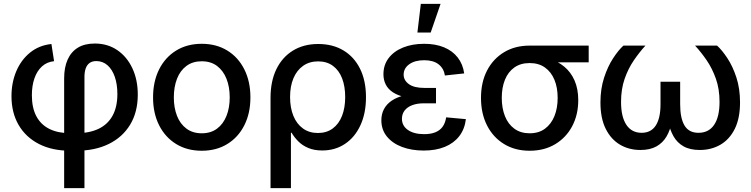

<svg xmlns="http://www.w3.org/2000/svg" viewBox="-20 -764 3867 988"><path d="M310.1 204.1V-360.8Q310.1 -417 327.9 -457Q345.7 -497.1 380.6 -518.6Q415.5 -540 467.8 -540Q533.7 -540 583.5 -506.1Q633.3 -472.2 661.1 -412.8Q689 -353.5 689 -277.3Q689 -187.5 649.9 -122.8Q610.8 -58.1 539.8 -23.2Q468.8 11.7 372.6 11.7H341.8Q248.5 11.7 180.7 -22.9Q112.8 -57.6 75.9 -120.8Q39.1 -184.1 39.1 -269Q39.1 -338.9 63.7 -397.2Q88.4 -455.6 134.5 -493.2Q180.7 -530.8 244.6 -537.6L258.3 -449.2Q221.2 -445.3 195.8 -422.1Q170.4 -398.9 157.2 -360.8Q144 -322.8 144 -273.9Q144 -209.5 167 -166Q189.9 -122.6 234.1 -100.6Q278.3 -78.6 341.8 -78.6H372.6Q439.9 -78.6 487.1 -101.1Q534.2 -123.5 559.1 -168.5Q584 -213.4 584 -280.3Q584 -330.1 570.8 -368.4Q557.6 -406.7 533.2 -428.2Q508.8 -449.7 475.6 -449.7Q454.1 -449.7 440.7 -439.7Q427.2 -429.7 420.9 -411.6Q414.6 -393.6 414.6 -368.7V204.1Z M1018.1 11.7Q942.9 11.7 886.5 -22.9Q830.1 -57.6 798.8 -119.4Q767.6 -181.2 767.6 -262.7Q767.6 -344.7 798.8 -407Q830.1 -469.2 886.5 -503.9Q942.9 -538.6 1018.1 -538.6Q1093.3 -538.6 1149.7 -503.9Q1206.1 -469.2 1237.3 -407Q1268.6 -344.7 1268.6 -262.7Q1268.6 -181.2 1237.3 -119.4Q1206.1 -57.6 1149.7 -22.9Q1093.3 11.7 1018.1 11.7ZM1018.1 -78.1Q1064.9 -78.1 1096.9 -102.1Q1128.9 -126 1145.5 -167.7Q1162.1 -209.5 1162.1 -262.7Q1162.1 -316.9 1145.5 -358.6Q1128.9 -400.4 1096.9 -424.6Q1064.9 -448.7 1018.1 -448.7Q971.7 -448.7 939.5 -424.8Q907.2 -400.9 890.9 -358.9Q874.5 -316.9 874.5 -262.7Q874.5 -209.5 890.9 -167.7Q907.2 -126 939.5 -102.1Q971.7 -78.1 1018.1 -78.1Z M1372.1 204.1V-260.3Q1372.1 -346.2 1402.3 -408.2Q1432.6 -470.2 1487.8 -503.9Q1543 -537.6 1617.7 -537.6Q1691.9 -537.6 1747.1 -504.6Q1802.2 -471.7 1832.8 -410.2Q1863.3 -348.6 1863.3 -263.7Q1863.3 -181.2 1834.7 -119.4Q1806.2 -57.6 1755.4 -23.7Q1704.6 10.3 1638.2 10.3Q1596.7 10.3 1566.2 -2.7Q1535.6 -15.6 1514.9 -36.6Q1494.1 -57.6 1480.5 -81.1H1477.1V204.1ZM1615.7 -79.6Q1660.6 -79.6 1692.1 -102.8Q1723.6 -126 1740 -167.7Q1756.3 -209.5 1756.3 -264.6Q1756.3 -319.3 1740.5 -360.6Q1724.6 -401.9 1693.4 -425Q1662.1 -448.2 1617.2 -448.2Q1572.3 -448.2 1539.8 -425.3Q1507.3 -402.3 1490 -361.3Q1472.7 -320.3 1472.7 -264.6Q1472.7 -209.5 1489.7 -167.7Q1506.8 -126 1539.1 -102.8Q1571.3 -79.6 1615.7 -79.6Z M2160.2 10.7Q2098.1 10.7 2048.8 -7.8Q1999.5 -26.4 1970.9 -61.5Q1942.4 -96.7 1942.4 -145Q1942.4 -176.8 1955.6 -202.1Q1968.8 -227.5 1995.1 -245.6Q2021.5 -263.7 2061 -273.4Q2100.6 -283.2 2153.3 -283.2H2223.6V-232.4H2161.1Q2127 -232.4 2101.6 -222.9Q2076.2 -213.4 2062.3 -195.6Q2048.3 -177.7 2048.3 -152.8Q2048.3 -116.7 2079.1 -95.2Q2109.9 -73.7 2162.6 -73.7Q2197.8 -73.7 2221.4 -83.7Q2245.1 -93.8 2258.3 -112.8Q2271.5 -131.8 2275.9 -160.2L2377.4 -150.9Q2371.1 -99.1 2343 -63Q2314.9 -26.9 2268.6 -8.1Q2222.2 10.7 2160.2 10.7ZM2157.7 -254.9Q2104.5 -254.9 2065.9 -263.7Q2027.3 -272.5 2002.2 -288.8Q1977.1 -305.2 1965.1 -328.9Q1953.1 -352.5 1953.1 -381.8Q1953.1 -429.7 1979.7 -464.8Q2006.3 -500 2053.7 -519.3Q2101.1 -538.6 2162.6 -538.6Q2221.7 -538.6 2265.4 -520.3Q2309.1 -502 2335.4 -468Q2361.8 -434.1 2368.7 -386.2L2269.5 -375.5Q2263.7 -412.1 2236.8 -433.1Q2210 -454.1 2162.6 -454.1Q2114.7 -454.1 2085.9 -433.3Q2057.1 -412.6 2057.1 -379.9Q2057.1 -350.6 2084 -331.1Q2110.8 -311.5 2164.6 -311.5H2223.6V-254.9ZM2127.9 -596.7 2145.5 -744.1H2247.1L2196.3 -596.7Z M2705.6 11.7Q2630.4 11.7 2574 -22.7Q2517.6 -57.1 2486.3 -118.4Q2455.1 -179.7 2455.1 -260.3Q2455.1 -340.8 2486.3 -401.1Q2517.6 -461.4 2574 -495.4Q2630.4 -529.3 2705.1 -529.3H3009.3V-443.4H2793.9L2705.1 -439.5Q2658.7 -439.5 2626.7 -416.7Q2594.7 -394 2578.4 -353.8Q2562 -313.5 2562 -260.3Q2562 -207.5 2578.4 -166.3Q2594.7 -125 2627 -101.6Q2659.2 -78.1 2705.6 -78.1Q2752.4 -78.1 2784.4 -101.8Q2816.4 -125.5 2833 -166.5Q2849.6 -207.5 2849.6 -260.3Q2849.6 -313.5 2833 -353.5Q2816.4 -393.6 2784.4 -416.5Q2752.4 -439.5 2705.6 -439.5V-477.1Q2758.8 -477.1 2804.2 -463.1Q2849.6 -449.2 2883.5 -421.1Q2917.5 -393.1 2936.5 -349.9Q2955.6 -306.6 2955.6 -248.5Q2955.6 -173.8 2924.6 -115Q2893.6 -56.2 2837.2 -22.2Q2780.8 11.7 2705.6 11.7Z M3275.4 7.8Q3216.8 7.8 3170.4 -19.5Q3124 -46.9 3096.9 -101.1Q3069.8 -155.3 3069.8 -236.8Q3069.8 -307.1 3088.6 -364.5Q3107.4 -421.9 3134.8 -463.9Q3162.1 -505.9 3188 -529.3H3301.3Q3270 -495.1 3241.2 -452.9Q3212.4 -410.6 3194.1 -357.9Q3175.8 -305.2 3175.8 -239.3Q3175.8 -163.1 3203.1 -121.8Q3230.5 -80.6 3281.7 -80.6Q3330.1 -80.6 3354.5 -118.2Q3378.9 -155.8 3378.9 -227.5V-343.3H3480V-227.5Q3480 -155.8 3502.4 -118.2Q3524.9 -80.6 3574.2 -80.6Q3627 -80.6 3654.8 -121.6Q3682.6 -162.6 3682.6 -239.3Q3682.6 -306.2 3663.8 -359.1Q3645 -412.1 3616.2 -454.1Q3587.4 -496.1 3556.6 -529.3H3669.9Q3695.8 -505.9 3723.1 -464.4Q3750.5 -422.9 3769.3 -365.5Q3788.1 -308.1 3788.1 -236.8Q3788.1 -155.3 3761 -100.8Q3733.9 -46.4 3687 -19.3Q3640.1 7.8 3581.1 7.8Q3530.3 7.8 3497.3 -11Q3464.4 -29.8 3445.8 -62.7Q3427.2 -95.7 3418.5 -137.7H3437Q3429.2 -94.7 3409.9 -61.8Q3390.6 -28.8 3357.7 -10.5Q3324.7 7.8 3275.4 7.8Z"/></svg>

Font: Inter 24pt Medium
Style: Regular
Weight: 500
Designer: Rasmus Andersson
Foundry: rsms
Version: Version 4.001;git-66647c0bb